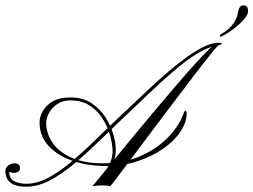

<svg xmlns="http://www.w3.org/2000/svg" viewBox="-90 -693 954 723"><path d="M743 -565Q774 -582 789 -604.5Q804 -627 806 -646Q808 -659 813 -666Q818 -673 828 -673Q835 -673 839.5 -668Q844 -663 844 -650Q844 -638 829 -620.5Q814 -603 792 -586Q770 -569 747 -557Q740 -553 738 -557Q736 -561 743 -565ZM9 10Q-29 10 -46 -2Q-63 -14 -66.5 -28Q-70 -42 -70 -49Q-69 -62 -58.5 -70Q-48 -78 -35 -78Q-27 -78 -21 -74.5Q-15 -71 -15 -60Q-15 -50 -22 -46Q-29 -42 -37 -42Q-44 -42 -49.5 -44Q-55 -46 -55 -46Q-55 -19 -35 -10Q-15 -1 10 -1Q49 -1 90.5 -23Q132 -45 176 -81.5Q220 -118 266.5 -163.5Q313 -209 362 -255Q415 -305 467.5 -354.5Q520 -404 569 -444Q618 -484 660 -508Q702 -532 735 -532Q746 -532 744.5 -528Q743 -524 728 -522Q693 -516 651.5 -490.5Q610 -465 564 -425.5Q518 -386 469.5 -339.5Q421 -293 371 -246Q325 -202 278.5 -157Q232 -112 186.5 -74Q141 -36 96.5 -13Q52 10 9 10ZM317 -35Q311 -33 303.5 -32.5Q296 -32 299 -37Q302 -42 310.5 -54.5Q319 -67 326.5 -85Q334 -103 334 -122Q334 -147 325.5 -179.5Q317 -212 298.5 -243Q280 -274 249.5 -294.5Q219 -315 175 -315Q146 -315 125.5 -301Q105 -287 94.5 -267.5Q84 -248 84 -230Q84 -191 107.5 -156Q131 -121 179 -99.5Q227 -78 298 -78Q376 -78 438 -105Q500 -132 542 -175Q584 -218 601 -265Q606 -280 609.5 -275.5Q613 -271 613 -267Q613 -233 590 -198Q567 -163 525 -133.5Q483 -104 428 -86Q373 -68 308 -68Q241 -68 184.5 -87Q128 -106 93.5 -143Q59 -180 59 -232Q59 -267 88.5 -296.5Q118 -326 175 -326Q223 -326 255.5 -304Q288 -282 308 -250Q328 -218 337 -186Q346 -154 346 -133Q346 -110 340 -87.5Q334 -65 327.5 -50.5Q321 -36 317 -35ZM258 8Q259 7 278 -16Q297 -39 328 -77Q359 -115 398 -162.5Q437 -210 479 -260Q521 -310 561.5 -357.5Q602 -405 636.5 -443.5Q671 -482 694.5 -505Q718 -528 725 -529Q730 -531 734 -529Q738 -527 732 -522Q728 -519 704 -489.5Q680 -460 643.5 -412.5Q607 -365 564.5 -308.5Q522 -252 480 -196.5Q438 -141 403.5 -94.5Q369 -48 347.5 -20Q326 8 325 8Q321 7 311.5 6Q302 5 293 5Q284 5 272.5 6.5Q261 8 258 8Z"/></svg>

Font: Kapakana
Style: Regular
Weight: 400
Designer: Kousuke Nagai
Version: Version 1.002